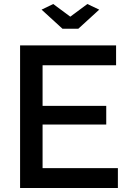

<svg xmlns="http://www.w3.org/2000/svg" viewBox="-20 -936 643 956"><path d="M291 -793H370L474 -888L415 -916L330 -853L245 -916L187 -888ZM192 -316H509V-409H192V-611H558V-710H80V0H567V-99H192Z"/></svg>

Font: RT Raleway SemiBold
Style: Regular
Weight: 400
Designer: Matt McInerney, Pablo Impallari, Rodrigo Fuenzalida — Edited by Milan Moffatt in April 2016
Foundry: Matt McInerney, Pablo Impallari, Rodrigo Fuenzalida — Edited by Milan Moffatt in April 2016
Version: Version 3.001